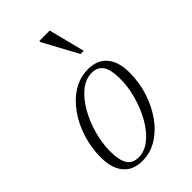

<svg xmlns="http://www.w3.org/2000/svg" viewBox="-209 -743 827 827"><g transform="rotate(-45 204.5 -330.0)"><path d="M261.5 -436Q317.5 -436 347.8 -400.2Q378 -364.5 378 -298.5Q378 -240 360.5 -185Q343 -130 312 -86Q281 -42 239 -16Q197 10 147.5 10Q92 10 61.8 -25.8Q31.5 -61.5 31.5 -127.5Q31.5 -186 48.8 -241Q66 -296 97 -340Q128 -384 170 -410Q212 -436 261.5 -436ZM147 -12.5Q185 -12.5 218.2 -39.8Q251.5 -67 276.8 -111.5Q302 -156 316.2 -207.8Q330.5 -259.5 330.5 -308.5Q330.5 -364 313.5 -388.8Q296.5 -413.5 262 -413.5Q224 -413.5 190.8 -386.2Q157.5 -359 132.2 -314.5Q107 -270 92.8 -218.2Q78.5 -166.5 78.5 -117.5Q78.5 -62 95.5 -37.2Q112.5 -12.5 147 -12.5ZM304.5 -504.5H285L199.5 -662.5V-670H262.5Z"/></g></svg>

Font: Newsreader Text Light
Style: Italic
Weight: 300
Italic angle: -17°
Designer: Hugues Gentile
Foundry: Production Type
Version: Version 1.001